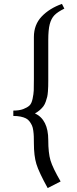

<svg xmlns="http://www.w3.org/2000/svg" viewBox="-20 -809 393 979"><path d="M47.9 -217.8V-245.1Q78.6 -245.1 98.9 -252.9Q119.1 -260.7 130.1 -270.8Q141.1 -280.8 146.2 -305.4Q151.4 -330.1 152.1 -348.1Q152.8 -366.2 152.8 -405.8V-620.1Q152.8 -683.1 192.6 -724.9Q232.4 -766.6 295.9 -789.1L308.1 -765.1Q273.4 -748 257.3 -731.2Q241.2 -714.4 233.6 -685.5Q226.1 -656.7 226.1 -604V-397.9Q226.1 -379.4 225.8 -369.6Q225.6 -359.9 224.4 -342.8Q223.1 -325.7 220.7 -315.4Q218.3 -305.2 213.4 -291Q208.5 -276.9 201.4 -267.3Q194.3 -257.8 183.3 -248Q172.4 -238.3 158.2 -231Q226.1 -198.7 226.1 -95.2Q226.1 -29.3 237.5 9Q249 47.4 289.1 116.2L223.1 149.9Q178.2 68.8 165.5 27.1Q152.8 -14.6 152.8 -78.1Q152.8 -99.6 152.3 -113Q151.9 -126.5 149.7 -142.8Q147.5 -159.2 143.1 -168.9Q138.7 -178.7 131.1 -189.2Q123.5 -199.7 112.5 -205.3Q101.6 -210.9 85.2 -214.4Q68.8 -217.8 47.9 -217.8Z"/></svg>

Font: Dehuti
Style: Bold
Weight: 700
Version: Version 1.2